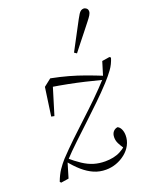

<svg xmlns="http://www.w3.org/2000/svg" viewBox="-140 -800 712 900"><g transform="rotate(-20 216.0 -350.0)"><path d="M231 23Q199 23 171.5 11Q144 -1 118 -23.5Q92 -46 65 -80L75 -92Q105 -66 131.5 -48.5Q158 -31 184.5 -23Q211 -15 241 -15Q262 -15 281.5 -19Q301 -23 318 -32Q335 -41 348 -53L353 -47L346 -41Q332 -61 325 -75.5Q318 -90 318 -106Q318 -123 326.5 -133.5Q335 -144 349 -146Q360 -141 366 -127.5Q372 -114 372 -97Q372 -72 360.5 -50Q349 -28 328.5 -11.5Q308 5 283 14Q258 23 231 23ZM51 2 12 8 7 2Q19 -30 33.5 -51.5Q48 -73 65 -92Q99 -128 136 -163.5Q173 -199 211.5 -234.5Q250 -270 289 -308Q328 -346 365 -387L388 -462L426 -468L432 -463Q423 -433 405.5 -409Q388 -385 366 -361Q332 -324 296 -289.5Q260 -255 223 -220Q186 -185 148 -149.5Q110 -114 74 -75ZM74 -299 94 -440 131 -469Q177 -460 216.5 -449Q256 -438 294.5 -424Q333 -410 375 -393L364 -377Q318 -389 279.5 -398Q241 -407 200.5 -415Q160 -423 109 -431L136 -450L89 -296ZM277 -544Q289 -567 302 -591Q315 -615 327.5 -639Q340 -663 352 -685Q359 -698 364.5 -706.5Q370 -715 376 -719Q382 -723 389 -723Q397 -723 403.5 -717.5Q410 -712 410 -702Q410 -694 404 -684Q398 -674 386 -659Q371 -640 354.5 -619Q338 -598 321.5 -577.5Q305 -557 289 -536Z"/></g></svg>

Font: Source Serif 4 48pt Light
Style: Italic
Weight: 300
Italic angle: -12°
Designer: Frank Grießhammer
Foundry: Adobe Systems Incorporated
Version: Version 4.004;hotconv 1.0.116;makeotfexe 2.5.65601